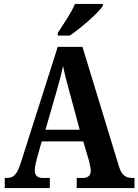

<svg xmlns="http://www.w3.org/2000/svg" viewBox="-20 -951 700 971"><path d="M272 -784V-771H333C390 -810 478 -886 500 -921V-931H359C341 -886 299 -827 272 -784ZM4 0H232V-51H198C167 -51 156 -65 156 -90C156 -108 163 -135 167 -151L191 -236H401L430 -138C433 -124 439 -102 439 -87C439 -61 422 -51 397 -51H368V0H660V-51H650C616 -51 595 -65 582 -108L397 -714H272L84 -124C65 -64 45 -51 14 -51H4ZM210 -295 266 -489C279 -533 290 -576 299 -617C307 -575 319 -532 332 -484L383 -295Z"/></svg>

Font: Noto Serif Georgian Condensed Bold
Style: Regular
Weight: 700
Width: 3
Designer: Monotype Design Team, Akaki Razmadze
Foundry: Google LLC
Version: Version 2.003